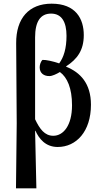

<svg xmlns="http://www.w3.org/2000/svg" viewBox="-20 -789 555 1045"><path d="M67 236H178L171 -77H173C192 -35 227 11 294 11C395 11 475 -73 475 -219C475 -335 417 -395 340 -426V-428C400 -467 436 -515 436 -598C436 -686 393 -769 261 -769C137 -769 67 -689 68 -553L71 -118ZM270 -50C223 -50 196 -87 171 -140V-585C171 -672 200 -715 258 -715C316 -715 342 -669 342 -594C342 -526 327 -477 302 -444C267 -456 230 -464 211 -463C199 -450 196 -433 196 -422C196 -391 219 -374 250 -375C264 -375 288 -386 306 -397C346 -368 372 -309 372 -216C372 -106 325 -50 270 -50Z"/></svg>

Font: Noto Serif Condensed Medium
Style: Regular
Weight: 500
Width: 3
Designer: Monotype Design Team
Foundry: Monotype Imaging Inc.
Version: Version 2.015